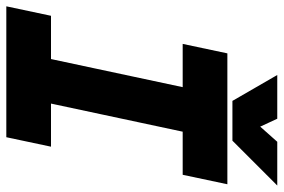

<svg xmlns="http://www.w3.org/2000/svg" viewBox="-182 -733 898 608"><g transform="rotate(90 267.0 -429.0)"><path d="M-17 0 13 -141.5H150L239 -558.5H102L132 -700H546.5L516.5 -558.5H380L291 -141.5H427.5L397.5 0ZM61 -71H350H205.5L324.5 -629.5H469H180H324.5L205.5 -71H61ZM282.5 -716 200.5 -858H339L364 -804L412 -858H550.5L408.5 -716ZM324 -755H381L436 -813L381 -755H324L294 -813Z"/></g></svg>

Font: Tourney Thin Black
Style: Italic
Weight: 900
Italic angle: -12°
Version: Version 1.015